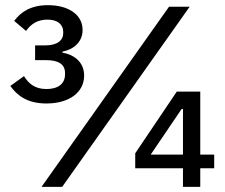

<svg xmlns="http://www.w3.org/2000/svg" viewBox="-20 -724 871 744"><path d="M756 0V-72H810V-125H756V-369H665L504 -130V-72H689V0ZM689 -125H564L684 -302H689ZM221 0 715 -698H635L141 0ZM116 -548V-491H158C205 -491 232 -476 232 -441V-436C232 -400 206 -379 160 -379C115 -379 91 -400 73 -429L20 -391C46 -355 84 -323 160 -323C248 -323 306 -366 306 -431C306 -483 268 -512 222 -520V-524C264 -532 300 -560 300 -608C300 -668 244 -704 166 -704C99 -704 60 -677 35 -643L81 -604C100 -632 127 -648 164 -648C202 -648 225 -630 225 -600V-596C225 -568 203 -548 154 -548Z"/></svg>

Font: IBM Plex Devanagari Text
Style: Regular
Weight: 450
Designer: Mike Abbink, Paul van der Laan, Pieter van Rosmalen, Erin McLaughlin
Foundry: Bold Monday
Version: Version 1.0